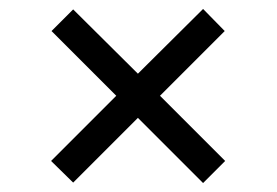

<svg xmlns="http://www.w3.org/2000/svg" viewBox="-20 -447 624 433"><path d="M438 -426.8 486.8 -377 340.8 -231 487.8 -84 438 -34.2 291 -181.2 145 -35.2 95.2 -84 242.2 -231 96.2 -377 145 -425.8 291 -280.8Z"/></svg>

Font: SolaimanLipi
Style: Normal
Weight: 400
Designer: Solaiman Karim
Foundry: Al Mamun Sumon
Version: Version 2.000